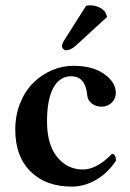

<svg xmlns="http://www.w3.org/2000/svg" viewBox="-20 -688 487 718"><path d="M414.1 -87.9Q383.3 -41 339.4 -15.6Q295.4 9.8 249 9.8Q150.9 9.8 94 -46.9Q37.1 -103.5 37.1 -203.1Q37.1 -256.3 55.2 -301.8Q73.2 -347.2 103.5 -377.4Q133.8 -407.7 172.9 -424.8Q211.9 -441.9 253.9 -441.9Q327.1 -441.9 370.1 -410.9Q413.1 -379.9 413.1 -340.8Q413.1 -318.4 397.5 -303.7Q381.8 -289.1 359.9 -289.1Q338.4 -289.1 323.2 -300.8Q308.1 -312.5 306.2 -332Q299.8 -402.8 246.1 -402.8Q203.1 -402.8 179.4 -359.4Q155.8 -315.9 155.8 -233.9Q155.8 -147.9 193.6 -101.1Q231.4 -54.2 290 -54.2Q341.8 -54.2 398.9 -112.8Q412.1 -112.8 414.1 -87.9ZM301.8 -666Q307.6 -668 316.9 -668Q350.6 -668 373 -644L380.9 -625L263.2 -517.1Q243.7 -500 227.1 -500Q221.7 -500 216.8 -504.6Q211.9 -509.3 211.9 -514.2Q211.9 -525.9 221.2 -539.1Z"/></svg>

Font: Common Serif SemiBold
Style: Regular
Weight: 600
Designer: Philipp H. Poll, Khaled Hosny
Foundry: Stefan Peev, Context Ltd.
Version: Version 1.026